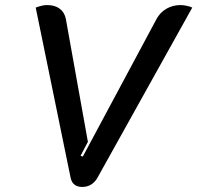

<svg xmlns="http://www.w3.org/2000/svg" viewBox="-20 -729 779 758"><path d="M259 -26 121 -699Q147 -709 166 -709Q197 -709 216 -694.5Q235 -680 240 -654L327 -169L298 -114L307 -111L598 -654Q612 -680 637 -694.5Q662 -709 693 -709Q704 -709 717.5 -706Q731 -703 739 -699L364 -26Q354 -9 339 0Q324 9 305 9Q267 9 259 -26Z"/></svg>

Font: K2D Medium
Style: Italic
Weight: 500
Italic angle: -10°
Designer: Katatrad Aksorn Co.,Ltd.
Foundry: Cadson Demak Co.,Ltd.
Version: Version 1.000; ttfautohint (v1.6)